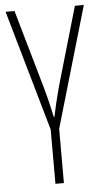

<svg xmlns="http://www.w3.org/2000/svg" viewBox="-54 -564 458 836"><g transform="rotate(-5 174.5 -146.5)"><path d="M191 236V-1L345 -529H306L205 -181C192 -132 182 -89 175 -55H172C165 -88 156 -129 141 -183L42 -529H3L154 -1V236Z"/></g></svg>

Font: Noto Sans Condensed ExtraLight
Style: Regular
Weight: 200
Width: 3
Designer: Monotype Design Team
Foundry: Monotype Imaging Inc.
Version: Version 2.013